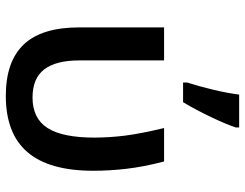

<svg xmlns="http://www.w3.org/2000/svg" viewBox="-112 -729 851 667"><g transform="rotate(90 313.5 -395.5)"><path d="M313 9.8Q193.4 9.8 134.3 -52.7Q75.2 -115.2 75.2 -245.1V-540H189.9V-245.1Q189.9 -164.1 221.2 -123.5Q252.4 -83 318.8 -83Q391.1 -83 424.6 -135Q458 -187 458 -297.9Q458 -348.6 451.2 -404.3Q444.3 -458.5 424.8 -540H541Q559.6 -468.3 566.4 -409.2Q573.2 -350.6 573.2 -293.9Q573.2 -141.1 508.8 -65.7Q444.3 9.8 313 9.8ZM266.6 -606V-620.1Q279.3 -659.2 292 -711.9Q303.7 -761.7 308.6 -800.8H422.9V-789.1Q410.6 -752.9 386.2 -702.1Q360.8 -648.9 335 -606Z"/></g></svg>

Font: Open Sans
Style: SemiBold
Weight: 600
Foundry: Ascender Corporation
Version: Version 1.10